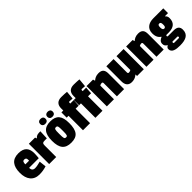

<svg xmlns="http://www.w3.org/2000/svg" viewBox="226 -1852 3203 3203"><g transform="rotate(-45 1827.5 -250.5)"><path d="M230 -348C264 -348 275 -331 275 -301V-277H188C188 -318 193 -348 230 -348ZM234 -491C88 -491 22 -403 22 -241C22 -90 95 10 235 10C298 10 348 1 403 -16L389 -140C339 -128 301 -117 260 -117C215 -117 191 -140 191 -192H419C422 -233 426 -273 426 -300C426 -415 379 -491 234 -491Z M638 -269C638 -320 650 -331 702 -331H748L755 -491C686 -491 663 -485 632 -450H628L618 -479H472V0H638Z M988 -491C845 -491 779 -418 779 -241C779 -66 842 10 988 10C1133 10 1193 -64 1193 -248C1193 -418 1130 -491 988 -491ZM987 -356C1023 -356 1026 -333 1026 -251V-222C1026 -137 1021 -115 989 -115C950 -115 947 -138 947 -228V-252C947 -333 951 -356 987 -356ZM838 -578C838 -541 862 -519 899 -519C942 -519 965 -541 965 -578C965 -614 942 -636 899 -636C862 -636 838 -614 838 -578ZM1007 -578C1007 -541 1030 -519 1070 -519C1111 -519 1134 -541 1134 -578C1134 -614 1111 -636 1070 -636C1031 -636 1007 -614 1007 -578Z M1405 -648C1313 -648 1270 -599 1270 -515V-465H1226V-341H1270V0H1437V-341H1509L1517 -465H1435V-483C1435 -495 1440 -501 1453 -501C1468 -501 1494 -499 1521 -496L1535 -642C1501 -645 1449 -648 1405 -648Z M1698 -648C1606 -648 1563 -599 1563 -515V-465H1519V-341H1563V0H1730V-341H1802L1810 -465H1728V-483C1728 -495 1733 -501 1746 -501C1761 -501 1787 -499 1814 -496L1828 -642C1794 -645 1742 -648 1698 -648Z M2125 -491C2064 -491 2027 -467 2000 -444H1996L1986 -479H1833V0H2001V-323C2013 -332 2031 -337 2048 -337C2063 -337 2070 -327 2070 -312V0H2240V-369C2240 -446 2211 -491 2125 -491Z M2419 10C2480 10 2517 -14 2544 -37H2548V-2H2707V-479H2539V-152C2527 -143 2509 -138 2492 -138C2477 -138 2470 -148 2470 -163V-479H2300V-122C2300 -45 2333 10 2419 10Z M3059 -491C2998 -491 2961 -467 2934 -444H2930L2920 -479H2767V0H2935V-323C2947 -332 2965 -337 2982 -337C2997 -337 3004 -327 3004 -312V0H3174V-369C3174 -446 3145 -491 3059 -491Z M3379 44C3368 44 3363 39 3363 29V25C3363 15 3368 9 3379 9H3482C3495 9 3500 14 3500 24V28C3500 39 3495 44 3482 44ZM3419 -491C3306 -491 3229 -435 3229 -327C3229 -248 3254 -208 3300 -175C3253 -156 3223 -130 3223 -84C3223 -42 3243 -22 3272 -6V-2C3248 11 3233 25 3233 50C3233 132 3321 147 3416 147C3558 147 3636 104 3636 -8C3636 -75 3597 -108 3521 -108H3385C3373 -108 3368 -113 3368 -124C3368 -136 3374 -141 3386 -141H3434C3555 -141 3615 -196 3615 -301C3615 -331 3606 -354 3583 -374V-379H3655V-491ZM3427 -360C3456 -360 3463 -340 3463 -299C3463 -262 3456 -240 3429 -240C3402 -240 3393 -262 3393 -301C3393 -339 3400 -360 3427 -360Z"/></g></svg>

Font: Passion One
Style: Regular
Weight: 400
Designer: Alejandro Lo Celso
Foundry: Fontstage
Version: Version 1.001